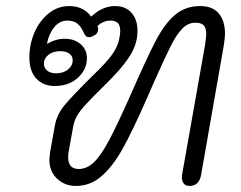

<svg xmlns="http://www.w3.org/2000/svg" viewBox="-20 -604 797 634"><path d="M143 -77Q143 -81 145 -99L161 -188Q167 -225 193 -256.5Q219 -288 289 -357Q328 -394 348.5 -421.5Q369 -449 374 -477Q377 -492 377 -501Q377 -520 369 -528Q361 -536 345 -536Q332 -536 321 -531Q310 -526 302 -518L304 -511V-507Q304 -492 287 -485Q279 -481 274 -481Q263 -481 257 -495Q248 -516 235.5 -526Q223 -536 202 -536Q177 -536 159 -514Q141 -492 135 -459Q164 -476 194 -476Q226 -476 246.5 -458Q267 -440 267 -412Q267 -375 237.5 -347.5Q208 -320 160 -320Q123 -320 100 -344.5Q77 -369 77 -414Q77 -458 94 -497Q111 -536 141 -560Q171 -584 208 -584Q256 -584 281 -549Q318 -584 360 -584Q395 -584 414.5 -561.5Q434 -539 434 -503Q434 -490 432 -478Q426 -443 402.5 -409.5Q379 -376 339 -336L318 -315Q266 -264 246.5 -239.5Q227 -215 222 -188L206 -99Q205 -94 205 -85Q205 -46 240 -46Q267 -46 290 -68Q313 -90 340 -140.5Q367 -191 410 -288Q464 -411 493.5 -468Q523 -525 557.5 -554.5Q592 -584 641 -584Q682 -584 702.5 -559.5Q723 -535 723 -492Q723 -482 719 -454L644 -26Q637 10 606 10Q591 10 585 -0.5Q579 -11 581 -26L657 -455Q661 -483 661 -492Q661 -511 653 -520Q645 -529 625 -529Q601 -529 582 -509.5Q563 -490 544.5 -453.5Q526 -417 489 -334L465 -279Q417 -170 384.5 -112Q352 -54 315 -22Q278 10 230 10Q194 10 168.5 -14Q143 -38 143 -77ZM220 -405Q220 -419 209 -427Q198 -435 179 -435Q155 -435 140 -423Q125 -411 125 -394Q125 -380 135.5 -371Q146 -362 166 -362Q189 -362 204.5 -374.5Q220 -387 220 -405Z"/></svg>

Font: Kodchasan Light
Style: Italic
Weight: 300
Italic angle: -10°
Version: Version 1.000; ttfautohint (v1.6)